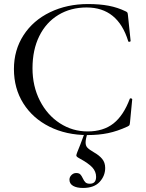

<svg xmlns="http://www.w3.org/2000/svg" viewBox="-20 -656 724 951"><path d="M602 -600Q609 -597 611 -593.5Q613 -590 614 -578L627 -453Q627 -450 621.5 -449Q616 -448 615 -452Q564 -619 409 -619Q330 -619 269 -582Q208 -545 174.5 -477Q141 -409 141 -318Q141 -229 177.5 -157.5Q214 -86 276.5 -45.5Q339 -5 414 -5Q492 -5 542 -44.5Q592 -84 623 -167Q624 -169 628 -169Q630 -169 632.5 -167.5Q635 -166 635 -165L624 -51Q623 -39 621 -36Q619 -33 611 -29Q561 -6 515 3.5Q469 13 414 13Q308 13 225 -28.5Q142 -70 95.5 -144Q49 -218 49 -314Q49 -408 96.5 -481.5Q144 -555 228 -595.5Q312 -636 416 -636Q474 -636 518.5 -627.5Q563 -619 602 -600ZM404 50Q404 66 413 75.5Q422 85 446 99Q471 113 486 131Q501 149 501 176Q501 215 473.5 245Q446 275 391 275Q360 275 342 264.5Q324 254 324 234Q324 221 334 211Q344 201 357 201Q371 201 377.5 207.5Q384 214 390 227Q396 240 403 247Q410 254 425 254Q456 254 456 220Q456 194 437.5 173.5Q419 153 371 127Q358 120 358 114Q358 110 363 97Q378 61 392 22L400 1L414 2Q404 32 404 50Z"/></svg>

Font: Cormorant Garamond Medium
Style: Regular
Weight: 500
Designer: Christian Thalmann (Catharsis Fonts)
Foundry: Catharsis Fonts
Version: Version 4.000